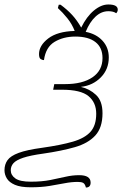

<svg xmlns="http://www.w3.org/2000/svg" viewBox="-71 -681 545 856"><path d="M312 155Q308 139 300 134.5Q292 130 276 130Q248 130 217 136Q186 142 149.5 148Q113 154 66 154Q21 154 -4.5 143Q-30 132 -40.5 114.5Q-51 97 -51 78Q-51 52 -37.5 33Q-24 14 12.5 0.5Q49 -13 116 -22Q201 -34 254 -49.5Q307 -65 332.5 -93.5Q358 -122 358 -174Q358 -224 323.5 -252.5Q289 -281 205 -281H166L171 -306H219Q297 -306 341.5 -336.5Q386 -367 386 -422Q386 -469 354.5 -493.5Q323 -518 265 -518Q212 -518 172.5 -494.5Q133 -471 125 -413Q118 -413 110.5 -417.5Q103 -422 103 -440Q103 -478 144 -509.5Q185 -541 262 -543Q250 -574 229 -600Q208 -626 187 -645L191 -660H199Q229 -638 251 -614Q273 -590 291 -558Q315 -607 347.5 -634Q380 -661 412 -661Q454 -661 454 -638Q454 -629 447 -622Q435 -631 412 -631Q381 -631 355 -607Q329 -583 311 -539Q358 -530 386 -499.5Q414 -469 414 -425Q414 -372 378.5 -336Q343 -300 291 -294V-293Q328 -285 357 -258Q386 -231 386 -176Q386 -112 354 -77Q322 -42 263 -25Q204 -8 121 4Q63 12 32 22.5Q1 33 -11 46.5Q-23 60 -23 78Q-23 100 -2.5 114.5Q18 129 66 129Q116 129 153.5 121.5Q191 114 221.5 107Q252 100 282 100Q333 100 333 133Q333 155 312 155Z"/></svg>

Font: Noto Serif Thin
Style: Italic
Weight: 100
Italic angle: -12°
Designer: Monotype Design Team
Foundry: Monotype Imaging Inc.
Version: Version 2.014; ttfautohint (v1.8.4.7-5d5b)